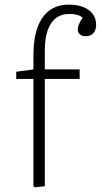

<svg xmlns="http://www.w3.org/2000/svg" viewBox="-20 -802 434 827"><path d="M130 5 124 0V-462H50V-493L124 -503V-565Q124 -635 141.5 -683.5Q159 -732 193 -757Q227 -782 276 -782Q331 -782 362.5 -758.5Q394 -735 394 -695Q394 -672 382 -659Q370 -646 349 -646Q333 -646 324 -654Q315 -662 315 -675Q315 -685 319.5 -696.5Q324 -708 336 -726Q327 -734 312 -738Q297 -742 279 -742Q227 -742 200 -701.5Q173 -661 173 -583V-503H323V-462H173V0Z"/></svg>

Font: Literata ExtraLight
Style: Regular
Weight: 250
Designer: Latin by Veronika Burian and Jose Scaglione. Greek by Irene Vlachou. Cyrillic by Vera Evstafieva.
Foundry: TypeTogether
Version: Version 3.103;gftools[0.9.29]